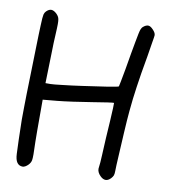

<svg xmlns="http://www.w3.org/2000/svg" viewBox="-80 -776 743 844"><g transform="rotate(10 291.5 -354.5)"><path d="M38.1 -203.1Q38.1 -228.5 38.6 -257.8Q39.1 -287.1 39.6 -317.9Q41 -374.5 42.5 -431.2Q44.4 -487.8 44.9 -528.3Q45.9 -561.5 46.4 -585.4Q46.9 -609.9 47.9 -626.5Q49.3 -665.5 51.8 -675.3Q54.2 -684.6 60.1 -690.4Q71.8 -702.1 83 -701.7Q94.2 -701.2 106.9 -689Q117.7 -678.2 119.6 -666.5Q121.1 -659.7 121.1 -645Q121.1 -636.2 120.6 -625Q119.6 -608.9 118.7 -585.4Q117.2 -561.5 116.7 -527.8Q115.2 -478.5 112.8 -379.9Q112.8 -379.9 134.8 -379.9Q147 -379.9 187 -384.8Q227.5 -389.2 274.9 -396Q332 -403.8 381.8 -411.6Q431.2 -419.4 433.1 -421.9Q433.6 -422.4 438 -445.3Q442.4 -468.3 448.2 -500Q455.6 -543.5 460.9 -574.2Q466.3 -605 470.2 -625.5Q479 -674.8 482.9 -684.1Q486.3 -693.4 492.7 -698.2Q497.1 -702.1 503.4 -705.1Q509.3 -707.5 513.7 -707.5Q523.9 -707.5 536.1 -694.3Q548.8 -681.2 548.8 -670.4Q548.8 -665.5 543.9 -637.7Q539.6 -609.4 533.7 -574.2Q518.6 -490.7 510.7 -434.1Q502.4 -377.4 497.6 -323.7Q496.1 -306.6 494.1 -281.2Q492.7 -255.9 490.7 -227.1Q487.3 -173.8 484.9 -122.1Q481.9 -70.3 481.9 -53.2Q481.9 -41 479.5 -33.2Q476.6 -25.9 469.7 -18.6Q457.5 -6.3 446.3 -6.8Q434.6 -6.8 422.4 -19Q407.7 -33.7 407.7 -49.8Q407.7 -52.7 408.2 -55.2Q411.1 -74.2 412.6 -110.4Q414.1 -142.1 416.5 -188Q418.9 -233.9 421.4 -266.6Q423.3 -298.8 424.3 -322.3Q425.3 -346.2 424.8 -346.7Q423.8 -347.7 396.5 -343.8Q368.7 -339.8 331.1 -333.5Q293 -327.1 247.6 -320.8Q202.1 -314.5 176.3 -312Q176.3 -312 113.3 -306.2Q113.3 -306.2 113.3 -166Q113.3 -138.2 113.8 -117.7Q114.3 -97.7 114.7 -83Q115.2 -71.8 115.2 -62.5Q115.2 -44.4 113.8 -36.6Q111.8 -24.4 101.1 -13.7Q95.7 -8.3 88.9 -4.4Q82 -1 77.6 -1Q44.4 -1 42.5 -52.2Q40 -104 38.1 -203.1Z"/></g></svg>

Font: Casuwalt
Style: Regular
Weight: 400
Designer: Walter E Stewart
Version: 0.1